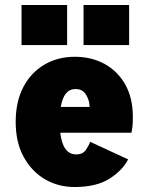

<svg xmlns="http://www.w3.org/2000/svg" viewBox="-20 -740 590 771"><path d="M279 11Q214 11 160.5 -20.2Q107 -51.5 75 -110Q43 -168.5 43 -250.5Q43 -331.5 73.5 -390Q104 -448.5 157.8 -480.2Q211.5 -512 280.5 -512Q347 -512 399.5 -483.5Q452 -455 482.8 -401Q513.5 -347 513.5 -269.5Q513.5 -246.5 511.8 -231.2Q510 -216 508 -207H222Q232 -120 286 -120Q313 -120 325.2 -138.5Q337.5 -157 342 -170.5L494.5 -100Q473 -57 420.5 -23Q368 11 279 11ZM283 -382.5Q236 -382.5 224 -310.5H339.5V-314Q339.5 -336 325.8 -359.2Q312 -382.5 283 -382.5ZM66.5 -720H249.5V-559H66.5ZM315.5 -720H498.5V-559H315.5Z"/></svg>

Font: Trispace SemiCondensed ExtraBold
Style: Regular
Weight: 800
Width: 4
Designer: Tyler Finck
Foundry: Etcetera Type Company
Version: Version 1.210; ttfautohint (v1.8.3)